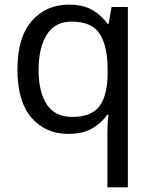

<svg xmlns="http://www.w3.org/2000/svg" viewBox="-20 -566 655 826"><path d="M442 11Q442 -7 443 -31Q444 -55 447 -72H441Q418 -38 377.5 -14Q337 10 273 10Q176 10 115.5 -59.5Q55 -129 55 -267Q55 -405 116.5 -475.5Q178 -546 276 -546Q339 -546 379 -522Q419 -498 443 -463H447L460 -536H530V240H442ZM290 -63Q373 -63 407.5 -108.5Q442 -154 443 -248V-266Q443 -368 409 -420.5Q375 -473 288 -473Q216 -473 181 -416.5Q146 -360 146 -265Q146 -170 181.5 -116.5Q217 -63 290 -63Z"/></svg>

Font: Noto Sans Avestan
Style: Regular
Weight: 400
Designer: Monotype Design Team
Foundry: Monotype Imaging Inc.
Version: Version 2.003; ttfautohint (v1.8.4.7-5d5b)